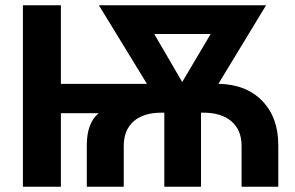

<svg xmlns="http://www.w3.org/2000/svg" viewBox="-20 -708 1117 728"><path d="M210.9 0H66.9V-688H210.9V-390.1H537.1L355 -688H988.8L808.1 -390.1Q912.6 -388.7 973.9 -325.9Q1035.2 -263.2 1035.2 -157.2V0H896V-154.8Q896 -214.8 857.7 -247.8Q819.3 -280.8 751 -280.8H742.2V0H603V-280.8H592.8Q523.9 -280.8 486.6 -247.8Q449.2 -214.8 449.2 -154.8V0H309.1V-157.2Q309.1 -241.2 354 -278.8H210.9ZM564.9 -579.1 670.9 -397 778.8 -579.1Z"/></svg>

Font: Libra Sans Modern
Style: Bold
Weight: 700
Foundry: Stefan Peev, Context Ltd
Version: Version 1.000